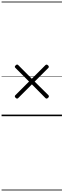

<svg xmlns="http://www.w3.org/2000/svg" viewBox="-20 -1468 803 2426"><path d="M587 -232Q580 -224 571.5 -222.5Q563 -221 555 -228L383 -402L209 -228Q201 -220 192.5 -222.5Q184 -225 177 -233Q169 -239 167.5 -247.5Q166 -256 173 -264L347 -438L175 -610Q166 -618 167.5 -626.5Q169 -635 177 -641Q184 -650 193 -652Q202 -654 210 -646L382 -473L555 -646Q563 -653 571 -651.5Q579 -650 587 -642Q595 -635 596.5 -626Q598 -617 591 -610L418 -437L592 -265Q599 -257 597.5 -248Q596 -239 587 -232ZM0 928H763V938H0ZM0 -20H763V0H0ZM0 -505H763V-500H0ZM0 -1448H763V-1438H0Z"/></svg>

Font: Playwrite ID Guides
Style: Regular
Weight: 400
Designer: Veronika Burian, José Scaglione
Foundry: TypeTogether
Version: Version 1.003